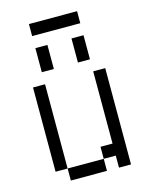

<svg xmlns="http://www.w3.org/2000/svg" viewBox="-121 -887 742 963"><g transform="rotate(-15 250.0 -406.0)"><path d="M375 -750V-812.5H125V-750ZM125 -62.5V0H312.5V-62.5ZM125 -62.5V-500H62.5V-62.5ZM375 -62.5V0H437.5Q437.5 0 437.5 -500H375Q375 -500 375 -125H312.5V-62.5ZM125 -687.5Q125 -687.5 125 -562.5H187.5Q187.5 -562.5 187.5 -687.5ZM312.5 -687.5Q312.5 -687.5 312.5 -562.5H375Q375 -562.5 375 -687.5Z"/></g></svg>

Font: BFUnifontExMono
Style: Regular
Weight: 500
Version: Version 15.0.06